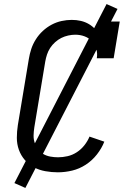

<svg xmlns="http://www.w3.org/2000/svg" viewBox="-20 -841 640 946"><path d="M265 8Q234 8 203.5 2.5Q173 -3 147.5 -16.5Q122 -30 102.5 -52.5Q83 -75 73 -103Q63 -131 63 -162Q63 -193 68 -225L122 -550Q126 -575 134 -599.5Q142 -624 156.5 -647Q171 -670 191 -688.5Q211 -707 234.5 -719.5Q258 -732 283.5 -737.5Q309 -743 334 -743Q357 -743 378.5 -738Q400 -733 418.5 -722Q437 -711 451 -695Q465 -679 475 -660L487 -735H570L540 -554H457Q461 -578 454.5 -600Q448 -622 433 -638Q418 -654 396.5 -662Q375 -670 351 -670Q334 -670 316 -666Q298 -662 282 -654Q266 -646 251.5 -633Q237 -620 227 -604.5Q217 -589 211.5 -572Q206 -555 203 -538L149 -213Q146 -193 145.5 -174Q145 -155 151 -137.5Q157 -120 167.5 -105.5Q178 -91 193.5 -82Q209 -73 228 -69.5Q247 -66 266 -66Q289 -66 313 -71.5Q337 -77 358.5 -91Q380 -105 396 -125.5Q412 -146 421 -168L494 -143Q481 -110 457.5 -80Q434 -50 402.5 -29.5Q371 -9 335.5 -0.5Q300 8 265 8ZM105 85 51 61 505 -821 559 -797Z"/></svg>

Font: Iosevka Plex Etoile
Style: Italic
Weight: 400
Italic angle: -9°
Designer: Belleve Invis
Foundry: Belleve Invis
Version: Version 25.1.1; ttfautohint (v1.8.4)